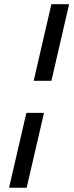

<svg xmlns="http://www.w3.org/2000/svg" viewBox="-20 -740 351 910"><path d="M139.6 -356.9 223.6 -720.2H307.6L223.6 -356.9ZM22.9 149.9 105 -205.1H188.5L106.4 149.9Z"/></svg>

Font: Acari Sans SemiBold
Style: Italic
Weight: 600
Italic angle: -13°
Designer: Alfredo Marco Pradil and Stefan Peev
Foundry: Hanken Design Co.
Version: Version 1.045;January 11, 2019;FontCreator 11.5.0.2425 64-bi